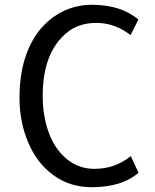

<svg xmlns="http://www.w3.org/2000/svg" viewBox="-20 -760 640 792"><path d="M550.8 -679.2 518.6 -615.2Q453.6 -665.5 377.9 -665.5Q302.2 -665.5 252.9 -623Q156.2 -540.5 156.2 -365.2Q156.2 -280.8 181.2 -212.9Q206.1 -145 255.1 -104.2Q304.2 -63.5 369.6 -63.5Q455.1 -63.5 519.5 -116.2L551.3 -47.4Q482.9 12.2 358.4 12.2Q269 12.2 200.9 -36.9Q132.8 -85.9 96.7 -171.6Q60.5 -257.3 60.5 -353.8Q60.5 -450.2 83.5 -520.8Q106.4 -591.3 146.2 -639.2Q186 -687 240.7 -713.6Q295.4 -740.2 358.4 -740.2Q480 -740.2 550.8 -679.2Z"/></svg>

Font: Oxygen Mono
Style: Regular
Weight: 400
Designer: Vernon Adams
Foundry: Vernon Adams
Version: Version 0.201; ttfautohint (v0.8) -r 50 -G 200 -x